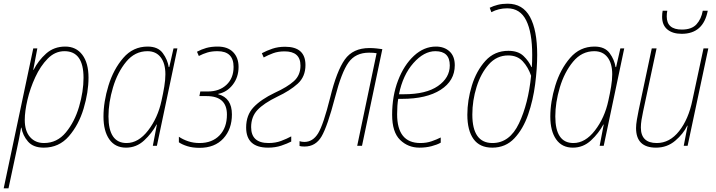

<svg xmlns="http://www.w3.org/2000/svg" viewBox="-49 -789 3877 1039"><path d="M-29 230H-3L41 24Q48 -6 54 -38Q60 -70 65 -98H67Q74 -56 102.5 -23Q131 10 188 10Q270 10 323.5 -51.5Q377 -113 403.5 -201.5Q430 -290 430 -369Q430 -448 396.5 -492.5Q363 -537 304 -537Q243 -537 200.5 -499Q158 -461 133 -411H131L153 -527H131ZM189 -15Q142 -15 113.5 -47.5Q85 -80 85 -140Q85 -186 99.5 -248.5Q114 -311 142 -371.5Q170 -432 209.5 -472Q249 -512 300 -512Q403 -512 403 -368Q403 -294 379 -212Q355 -130 307.5 -72.5Q260 -15 189 -15Z M633 10Q689 10 731 -29Q773 -68 798 -115H800L778 0H800L911 -527H890L867 -426H864Q858 -466 832 -501.5Q806 -537 750 -537Q671 -537 618 -475.5Q565 -414 538 -326Q511 -238 511 -158Q511 -80 542.5 -35Q574 10 633 10ZM636 -15Q538 -15 538 -159Q538 -234 562.5 -316Q587 -398 634 -455Q681 -512 749 -512Q795 -512 820.5 -479Q846 -446 846 -387Q846 -357 840 -320.5Q834 -284 825 -244Q805 -151 752.5 -83Q700 -15 636 -15Z M1031 11Q1113 11 1159.5 -39.5Q1206 -90 1206 -170Q1206 -259 1132 -279V-281Q1179 -290 1210.5 -330.5Q1242 -371 1242 -427Q1242 -477 1212.5 -507Q1183 -537 1129 -537Q1094 -537 1067.5 -529.5Q1041 -522 1017 -509L1027 -486Q1050 -498 1073.5 -505Q1097 -512 1128 -512Q1215 -512 1215 -427Q1215 -366 1176.5 -330Q1138 -294 1076 -294H1035L1030 -269H1069Q1179 -269 1179 -169Q1179 -98 1139 -56.5Q1099 -15 1031 -15Q998 -15 969.5 -24.5Q941 -34 919 -49V-19Q936 -7 964.5 2Q993 11 1031 11Z M1402 10Q1441 10 1473.5 -1Q1506 -12 1527 -23V-51Q1503 -38 1472.5 -26.5Q1442 -15 1404 -15Q1310 -15 1310 -101Q1310 -157 1344 -193.5Q1378 -230 1452 -266Q1520 -298 1562 -336Q1604 -374 1604 -437Q1604 -536 1494 -536Q1456 -536 1425 -525.5Q1394 -515 1368 -501L1378 -478Q1402 -491 1429 -501Q1456 -511 1491 -511Q1577 -511 1577 -434Q1577 -382 1541.5 -350Q1506 -318 1438 -287Q1363 -251 1323 -208.5Q1283 -166 1283 -99Q1283 10 1402 10Z M1599 4Q1659 4 1691 -50.5Q1723 -105 1764 -262Q1799 -398 1837 -451Q1875 -504 1948 -504Q1974 -504 1989 -501L1884 0H1910L2020 -523Q2006 -525 1988 -527Q1970 -529 1950 -529Q1861 -529 1817 -467Q1773 -405 1738 -262Q1701 -114 1672.5 -67.5Q1644 -21 1598 -21Q1584 -21 1572 -25V1Q1581 4 1599 4Z M2221 10Q2256 10 2286.5 2Q2317 -6 2336 -17V-45Q2314 -34 2286.5 -24.5Q2259 -15 2226 -15Q2100 -15 2100 -171Q2100 -220 2106 -254H2126Q2259 -254 2335.5 -303Q2412 -352 2412 -436Q2412 -485 2383.5 -511Q2355 -537 2310 -537Q2245 -537 2191 -487Q2137 -437 2105 -353.5Q2073 -270 2073 -168Q2073 -74 2116 -32Q2159 10 2221 10ZM2110 -279Q2131 -383 2188 -447.5Q2245 -512 2307 -512Q2385 -512 2385 -435Q2385 -368 2321 -323.5Q2257 -279 2137 -279Z M2615 10Q2687 10 2734.5 -40.5Q2782 -91 2809 -169Q2836 -247 2847 -333.5Q2858 -420 2858 -492Q2858 -626 2819 -697.5Q2780 -769 2698 -769Q2669 -769 2645 -763Q2621 -757 2601 -747L2610 -723Q2649 -744 2696 -744Q2766 -744 2798.5 -678.5Q2831 -613 2831 -492Q2831 -474 2830.5 -456.5Q2830 -439 2829 -426H2827Q2813 -458 2784 -486Q2755 -514 2702 -514Q2627 -514 2578 -460Q2529 -406 2504.5 -326Q2480 -246 2480 -168Q2480 -83 2513.5 -36.5Q2547 10 2615 10ZM2616 -15Q2507 -15 2507 -169Q2507 -245 2530 -318.5Q2553 -392 2596 -440.5Q2639 -489 2701 -489Q2750 -489 2779.5 -457.5Q2809 -426 2825 -379Q2810 -228 2759.5 -121.5Q2709 -15 2616 -15Z M3051 10Q3107 10 3149 -29Q3191 -68 3216 -115H3218L3196 0H3218L3329 -527H3308L3285 -426H3282Q3276 -466 3250 -501.5Q3224 -537 3168 -537Q3089 -537 3036 -475.5Q2983 -414 2956 -326Q2929 -238 2929 -158Q2929 -80 2960.5 -35Q2992 10 3051 10ZM3054 -15Q2956 -15 2956 -159Q2956 -234 2980.5 -316Q3005 -398 3052 -455Q3099 -512 3167 -512Q3213 -512 3238.5 -479Q3264 -446 3264 -387Q3264 -357 3258 -320.5Q3252 -284 3243 -244Q3223 -151 3170.5 -83Q3118 -15 3054 -15Z M3501 10Q3561 10 3605 -27.5Q3649 -65 3670 -109H3672L3651 0H3672L3784 -527H3758L3698 -247Q3677 -144 3626 -79.5Q3575 -15 3505 -15Q3419 -15 3419 -99Q3419 -118 3422.5 -140Q3426 -162 3431 -185L3504 -527H3478L3407 -192Q3402 -168 3397.5 -141.5Q3393 -115 3393 -96Q3393 10 3501 10ZM3640 -606Q3757 -606 3781 -731H3754Q3746 -686 3720 -657.5Q3694 -629 3641 -629Q3559 -629 3559 -700Q3559 -716 3562 -731H3537Q3534 -716 3534 -698Q3534 -653 3562.5 -629.5Q3591 -606 3640 -606Z"/></svg>

Font: Noto Sans UI SemiCondensed Thin
Style: Italic
Weight: 250
Width: 4
Italic angle: -12°
Designer: Monotype Design Team
Foundry: Monotype Imaging Inc.
Version: Version 1.901